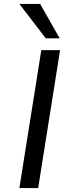

<svg xmlns="http://www.w3.org/2000/svg" viewBox="-20 -961 373 981"><path d="M79 0 191 -705H287L175 0ZM214 -765 79 -941H185L285 -765Z"/></svg>

Font: Nunito Sans 7pt SemiExpanded
Style: Italic
Weight: 400
Width: 6
Italic angle: -9°
Designer: Vernon Adams
Foundry: Vernon Adams
Version: Version 3.101;gftools[0.9.27]